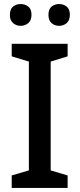

<svg xmlns="http://www.w3.org/2000/svg" viewBox="-20 -931 394 951"><path d="M315 0H38V-62L123 -87V-626L38 -652V-714H315V-652L231 -626V-87L315 -62ZM29 -857Q29 -886 45 -898.5Q61 -911 82 -911Q104 -911 120 -898.5Q136 -886 136 -858Q136 -830 120 -816.5Q104 -803 82 -803Q61 -803 45 -816.5Q29 -830 29 -857ZM220 -857Q220 -886 235.5 -898.5Q251 -911 273 -911Q294 -911 310 -898.5Q326 -886 326 -858Q326 -830 310 -816.5Q294 -803 273 -803Q251 -803 235.5 -816.5Q220 -830 220 -857Z"/></svg>

Font: Noto Sans Thai Medium
Style: Regular
Weight: 500
Designer: Monotype Design Team
Foundry: Monotype Imaging Inc.
Version: Version 2.001